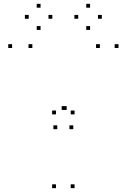

<svg xmlns="http://www.w3.org/2000/svg" viewBox="-20 -970 660 1000"><path d="M368.3 -374.3V-394.3H348.3V-374.3ZM271.5 -374.3V-394.3H251.5V-374.3ZM271.5 10V-10H251.5V10ZM368.3 10V-10H348.3V10ZM278.2 -297.2V-317.2H258.2V-297.2ZM361.7 -297.2V-317.2H341.7V-297.2ZM597.2 -720V-740H577.2V-720ZM500.2 -720V-740H480.2V-720ZM327.3 -397.3V-417.3H307.3V-397.3ZM321.2 -397.3V-417.3H301.2V-397.3ZM148.5 -720V-740H128.5V-720ZM43 -720V-740H23V-720ZM252.5 -872.3V-892.3H232.5V-872.3ZM191.3 -930V-950H171.3V-930ZM129.7 -872.3V-892.3H109.7V-872.3ZM191.3 -814.2V-834.2H171.3V-814.2ZM510.3 -872.3V-892.3H490.3V-872.3ZM449.2 -930V-950H429.2V-930ZM387.5 -872.3V-892.3H367.5V-872.3ZM449.2 -814.2V-834.2H429.2V-814.2Z"/></svg>

Font: Monaspace Neon Dots Var
Style: Regular
Weight: 400
Designer: Riley Cran and the Lettermatic Team
Version: Version 1.100 (Monaspace Neon Dots)